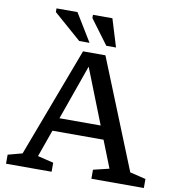

<svg xmlns="http://www.w3.org/2000/svg" viewBox="-98 -1023 1020 1110"><g transform="rotate(10 412.0 -467.5)"><path d="M728 -75.5 821 -53V0H513V-53L606 -75.5L543 -234.5H243L186.5 -75.5L279.5 -53V0H12V-53L96 -75.5L337.5 -717H469ZM270.5 -312.5H512.5L385 -635.5ZM366 -772H305.5L143.5 -913.5V-935H266.5ZM521.5 -772H464.5L357.5 -916V-935H471.5Z"/></g></svg>

Font: Newsreader Caption
Style: Regular
Weight: 400
Designer: Hugues Gentile
Foundry: Production Type
Version: Version 1.001